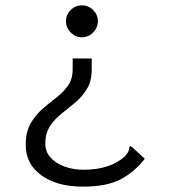

<svg xmlns="http://www.w3.org/2000/svg" viewBox="-20 -573 640 716"><path d="M285 -553Q310 -553 327.5 -535.5Q345 -518 345 -494Q345 -470 327.5 -452Q310 -434 285 -434Q261 -434 243.5 -452Q226 -470 226 -494Q226 -518 243.5 -535.5Q261 -553 285 -553ZM322 -314Q322 -271 304.5 -242Q287 -213 261.5 -191.5Q236 -170 210 -149.5Q184 -129 166.5 -102.5Q149 -76 149 -37Q149 -7 168.5 14.5Q188 36 220.5 48Q253 60 292 60Q390 60 446 10Q456 -2 459 -8.5Q462 -15 462 -23L466 -29L474 -23L520 19Q482 68 430 95.5Q378 123 289 123Q193 123 134.5 81Q76 39 76 -33Q76 -81 94 -112.5Q112 -144 138 -166.5Q164 -189 190 -209Q216 -229 233.5 -253.5Q251 -278 251 -315V-355H322Z"/></svg>

Font: Inconsolata Expanded
Style: Regular
Weight: 400
Width: 7
Monospace: yes
Designer: Raph Levien, Cyreal, Brenton Simpson
Foundry: Raph Levien, Cyreal, Google
Version: Version 3.000; ttfautohint (v1.8.2.53-6de2)